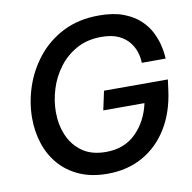

<svg xmlns="http://www.w3.org/2000/svg" viewBox="-83 -833 928 927"><g transform="rotate(-10 380.5 -370.0)"><path d="M371 10Q292 10 233 -16.5Q174 -43 135 -88.5Q96 -134 77 -193Q58 -252 58 -317Q58 -394 83.5 -470.5Q109 -547 160 -610.5Q211 -674 286.5 -712Q362 -750 462 -750Q533 -750 582 -731Q631 -712 662 -682.5Q693 -653 709.5 -619.5Q726 -586 733 -556.5Q740 -527 741.5 -508Q743 -489 743 -489H626Q626 -489 625 -505Q624 -521 616.5 -544Q609 -567 591 -590.5Q573 -614 540 -630Q507 -646 455 -646Q386 -646 334 -617.5Q282 -589 246.5 -542Q211 -495 193.5 -438.5Q176 -382 176 -326Q176 -265 198 -212.5Q220 -160 265.5 -127.5Q311 -95 382 -95Q472 -95 529 -151.5Q586 -208 605 -295H403L423 -388H736L729 -335Q715 -230 667.5 -152.5Q620 -75 544.5 -32.5Q469 10 371 10Z"/></g></svg>

Font: Be Vietnam Pro Medium
Style: Italic
Weight: 500
Italic angle: -12°
Designer: Lam Bao, Tony Le, Vietanh Nguyen
Foundry: Yellow Type Foundry
Version: Version 1.002; ttfautohint (v1.8.3)